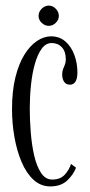

<svg xmlns="http://www.w3.org/2000/svg" viewBox="-20 -657 323 687"><path d="M160 10Q126 10 100.2 -13.5Q74.5 -37 57.5 -76.8Q40.5 -116.5 31.8 -165.8Q23 -215 23 -266.5Q23 -331 35 -379.8Q47 -428.5 67.2 -461.2Q87.5 -494 112.5 -510.5Q137.5 -527 162.5 -527Q193.5 -527 214.5 -508.2Q235.5 -489.5 246.2 -460Q257 -430.5 257 -398Q257 -376.5 250.2 -365.2Q243.5 -354 230 -354Q216.5 -354 209.5 -364.2Q202.5 -374.5 202.5 -390.5Q202.5 -402 205.8 -409.8Q209 -417.5 212.2 -425.8Q215.5 -434 215.5 -444.5Q215.5 -473 201.2 -488Q187 -503 165 -503Q143.5 -503 128.8 -482.2Q114 -461.5 104.5 -427.5Q95 -393.5 90.8 -352Q86.5 -310.5 86.5 -269.5Q86.5 -228.5 90 -184Q93.5 -139.5 102.2 -101Q111 -62.5 126.8 -38.5Q142.5 -14.5 167 -14.5Q195.5 -14.5 211.5 -31.8Q227.5 -49 234 -70.5L252 -57Q243 -32.5 220.5 -11.2Q198 10 160 10ZM154.5 -564.5Q140.5 -564.5 129.2 -575.2Q118 -586 118 -600Q118 -614.5 129.2 -625.8Q140.5 -637 154.5 -637Q168.5 -637 179.5 -625.8Q190.5 -614.5 190.5 -600Q190.5 -586 179.5 -575.2Q168.5 -564.5 154.5 -564.5Z"/></svg>

Font: Imbue 48pt Light
Style: Regular
Weight: 300
Designer: Tyler Finck
Foundry: Etcetera Type Company
Version: Version 1.102